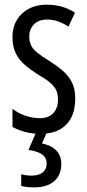

<svg xmlns="http://www.w3.org/2000/svg" viewBox="-20 -566 376 826"><path d="M303.7 -141.6Q303.7 -93.3 286.1 -59.3Q268.6 -25.4 235.1 -7.8Q201.7 9.8 153.8 9.8Q116.7 9.8 85.9 1Q55.2 -7.8 33.7 -20V-98.1Q55.2 -80.6 86.9 -69.1Q118.7 -57.6 151.4 -57.6Q189 -57.6 209.2 -79.1Q229.5 -100.6 229.5 -139.2Q229.5 -162.1 221.2 -179Q212.9 -195.8 194.6 -211.2Q176.3 -226.6 146.5 -243.7Q113.3 -264.2 87.6 -286.1Q62 -308.1 47.9 -336.7Q33.7 -365.2 33.7 -406.2Q33.7 -468.8 74.5 -507.3Q115.2 -545.9 182.1 -545.9Q215.8 -545.9 245.8 -537.4Q275.9 -528.8 302.7 -511.7L274.4 -451.2Q253.9 -465.3 230.7 -473.6Q207.5 -481.9 183.1 -481.9Q147.5 -481.9 126.7 -461.9Q106 -441.9 106 -408.2Q106 -385.7 114.3 -369.6Q122.6 -353.5 141.6 -338.4Q160.6 -323.2 191.9 -304.2Q225.1 -283.2 250.2 -261.5Q275.4 -239.7 289.6 -211.4Q303.7 -183.1 303.7 -141.6ZM243.7 138.2Q243.7 187.5 212.6 213.9Q181.6 240.2 126.5 240.2Q109.4 240.2 95.2 238.5Q81.1 236.8 71.3 233.9V183.6Q81.1 186.5 92.5 188Q104 189.5 115.2 189.5Q147.9 189.5 164.3 175.3Q180.7 161.1 180.7 138.2Q180.7 110.8 159.7 97.4Q138.7 84 102.5 79.1L136.7 0H183.1L160.6 51.3Q187.5 56.6 206.1 68.4Q224.6 80.1 234.1 97.7Q243.7 115.2 243.7 138.2Z"/></svg>

Font: Open Sans Condensed
Style: Regular
Weight: 400
Width: 3
Designer: Monotype Design Team
Foundry: Monotype Imaging Inc.
Version: Version 3.000